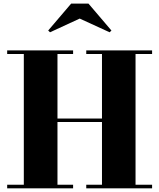

<svg xmlns="http://www.w3.org/2000/svg" viewBox="-20 -1024 866 1044"><path d="M807 -750V-730.5H717V-19.5H807V0H449V-19.5H534.5V-360.5H292.5V-19.5H377.5V0H19V-19.5H109.5V-730.5H19V-750H377.5V-730.5H292.5V-379.5H534.5V-730.5H449V-750ZM252 -848.5 242 -858 367 -1004.5H461L586 -858L576 -848.5L413.5 -923Z"/></svg>

Font: Bodoni Moda 11pt ExtraBold
Style: Regular
Weight: 800
Designer: Owen Earl
Foundry: indestructible type
Version: Version 2.004